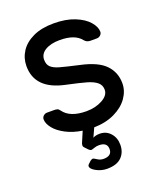

<svg xmlns="http://www.w3.org/2000/svg" viewBox="-139 -619 782 929"><g transform="rotate(-20 252.5 -155.0)"><path d="M54 -380Q54 -421 76 -455Q98 -489 141.5 -509.5Q185 -530 248 -530Q310 -530 355 -512Q400 -494 423.5 -467Q447 -440 447 -415Q447 -405 439 -397.5Q431 -390 420 -390H387Q368 -390 357 -404Q326 -444 248 -444Q202 -444 173.5 -427Q145 -410 145 -380Q145 -355 159 -342Q173 -329 201 -321Q229 -313 300 -297Q388 -278 425 -239Q462 -200 462 -144Q462 -105 437.5 -70Q413 -35 367 -13Q321 9 261 10L240 56Q253 48 275 48Q308 48 329.5 72Q351 96 351 132Q351 171 326.5 195.5Q302 220 252 220Q223 220 197 206Q171 192 171 178Q171 173 175 169L189 156Q197 150 202 150Q207 150 221 159.5Q235 169 252 169Q295 169 295 134Q295 99 252 99Q239 99 227 103.5Q215 108 211 108Q205 108 198 101L181 83Q177 79 177 73Q177 65 183 53L203 6Q156 -1 119.5 -20Q83 -39 63.5 -63.5Q44 -88 44 -110Q44 -120 52 -127.5Q60 -135 71 -135H107Q116 -135 123 -133Q130 -131 136 -122Q169 -76 253 -76Q300 -76 335.5 -95.5Q371 -115 371 -144Q371 -168 353.5 -182.5Q336 -197 303 -206.5Q270 -216 200 -231Q54 -262 54 -380Z"/></g></svg>

Font: Hezaedrus
Style: Regular
Weight: 400
Designer: Hubert & Fischer
Foundry: Hubert & Fischer
Version: Version 1.10;September 3, 2019;FontCreator 11.5.0.2425 64-bi